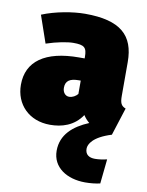

<svg xmlns="http://www.w3.org/2000/svg" viewBox="-91 -622 736 963"><g transform="rotate(10 276.5 -140.5)"><path d="M501 17 546 -124C522 -133 516 -148 516 -184V-355C516 -492 444 -557 264 -557C202 -557 114 -542 46 -514L94 -375C147 -393 202 -403 231 -403C287 -403 300 -392 300 -343V-336H272C99 -336 8 -270 8 -151C8 -51 79 22 186 22C246 22 308 4 348 -56C357 -42 367 -31 379 -21C300 12 242 62 242 144C242 229 317 276 410 276C437 276 464 273 486 268L499 143C478 148 457 151 438 151C408 151 388 138 388 108C388 86 407 46 501 17ZM256 -133C237 -133 223 -150 223 -173C223 -208 244 -223 290 -223H300V-155C290 -143 274 -133 256 -133Z"/></g></svg>

Font: Fira Sans Ultra
Style: Regular
Weight: 950
Designer: Carrois Corporate & Edenspiekermann AG
Foundry: Carrois Corporate GbR & Edenspiekermann AG
Version: Version 4.203;PS 004.203;hotconv 1.0.88;makeotf.lib2.5.64775